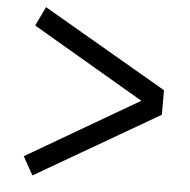

<svg xmlns="http://www.w3.org/2000/svg" viewBox="-54 -883 877 887"><g transform="rotate(5 384.5 -439.0)"><path d="M81.2 -133.8 600 -436.2 81.2 -740 123.8 -828.8 700 -493.8V-380L128.8 -48.8Z"/></g></svg>

Font: Abordage
Style: Regular
Weight: 400
Designer: Ange Degheest & Eugénie Bidaut
Foundry: Velvetyne Type Foundry
Version: Version 1.000;FEAKit 1.0